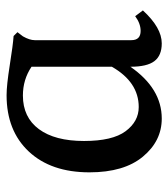

<svg xmlns="http://www.w3.org/2000/svg" viewBox="16 -517 514 586"><g transform="rotate(-90 273.0 -224.0)"><path d="M135.7 -224.6Q135.7 -313.5 171.9 -362.3Q208 -411.1 274.4 -411.1Q323.2 -411.1 362.3 -384.8V-139.6Q315.4 -57.6 239.3 -57.6Q195.3 -57.6 165.5 -97.7Q135.7 -137.7 135.7 -224.6ZM362.3 -83Q362.3 -32.2 379.4 -9.8Q396.5 12.7 433.6 12.7Q481.4 12.7 534.2 -44.9L516.6 -68.4Q494.1 -51.8 471.7 -51.8Q443.4 -51.8 443.4 -80.1V-375Q443.4 -390.6 455.1 -411.1L467.8 -427.7L456.1 -439.5Q428.7 -441.4 367.2 -451.2Q305.7 -460.9 275.4 -460.9Q167 -460.9 103.5 -393.1Q40 -325.2 40 -208Q40 -102.5 87.9 -44.9Q135.7 12.7 204.1 12.7Q295.9 12.7 362.3 -83Z"/></g></svg>

Font: Kurale
Style: Regular
Weight: 400
Version: 1.0; ttfautohint (v1.3)